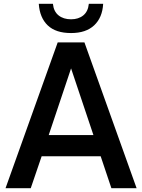

<svg xmlns="http://www.w3.org/2000/svg" viewBox="-20 -985 744 1005"><path d="M141 0H9L282 -763H422L695 0H563L507 -167H198ZM352 -627 235 -278H469ZM183 -965H257Q261 -925 286.5 -904.5Q312 -884 352 -884Q391 -884 416 -904.5Q441 -925 445 -965H520Q516 -893 473 -852.5Q430 -812 352 -812Q272 -812 230 -852Q188 -892 183 -965Z"/></svg>

Font: Open Sauce One SemiBold
Style: Regular
Weight: 600
Designer: Alfredo Marco Pradil
Foundry: Creative Sauce Fz LLC
Version: Version 1.477